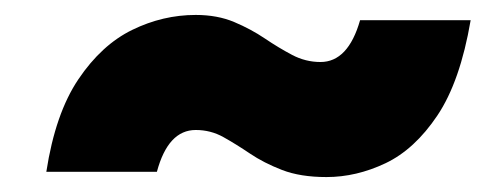

<svg xmlns="http://www.w3.org/2000/svg" viewBox="-20 -466 651 257"><path d="M610 -439Q596 -357 565.5 -311.5Q535 -266 496 -247.5Q457 -229 417 -229Q382 -229 357.5 -238.5Q333 -248 314.5 -260.5Q296 -273 279 -282.5Q262 -292 242 -292Q205 -292 190 -236H42Q54 -314 85 -360Q116 -406 157 -426Q198 -446 242 -446Q271 -446 293.5 -436.5Q316 -427 334.5 -414.5Q353 -402 371 -392.5Q389 -383 409 -383Q446 -383 462 -439Z"/></svg>

Font: Work Sans ExtraBold
Style: Italic
Weight: 800
Italic angle: -13°
Designer: Wei Huang
Foundry: Wei Huang
Version: Version 2.012; ttfautohint (v1.8.3)